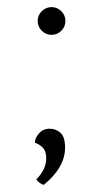

<svg xmlns="http://www.w3.org/2000/svg" viewBox="-20 -428 282 540"><path d="M86 -369Q86 -385 97.5 -396.5Q109 -408 125 -408Q141 -408 152.5 -396.5Q164 -385 164 -369Q164 -353 152.5 -341.5Q141 -330 125 -330Q109 -330 97.5 -341.5Q86 -353 86 -369ZM82 77Q110 48 110 18Q110 -2 101.5 -11.5Q93 -21 78 -27Q78 -39 89.5 -52.5Q101 -66 120 -66Q137 -66 150 -54.5Q163 -43 163 -13Q163 43 103 92Q92 89 82 77Z"/></svg>

Font: Arima Madurai ExtraLight
Style: Regular
Weight: 275
Designer: Joana Correia and Natanael Gama
Foundry: NDISCOVER
Version: Version 1.019